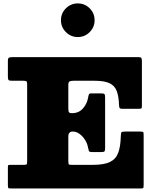

<svg xmlns="http://www.w3.org/2000/svg" viewBox="-20 -1076 880 1096"><path d="M424 -864.5Q464 -864.5 492 -892.8Q520 -921 520 -960.5Q520 -1000.5 492 -1028.5Q464 -1056.5 424 -1056.5Q384.5 -1056.5 356.2 -1028.5Q328 -1000.5 328 -960.5Q328 -921 356.2 -892.8Q384.5 -864.5 424 -864.5ZM113 -615Q126.5 -615 130.8 -612Q135 -609 135 -596V-156Q135 -140 132 -137.5Q129 -135 113 -135H43Q30.5 -135 27.8 -133.5Q25 -132 25 -119V-18Q25 -2 30 -1Q35 0 50 0H778Q794 0 797 -2.2Q800 -4.5 800 -20V-300Q800 -316.5 798.5 -320.8Q797 -325 780 -325H695Q674.5 -325 672.5 -320Q670.5 -315 669.5 -296Q668 -238.5 654.5 -203Q641 -167.5 607.2 -151.2Q573.5 -135 510 -135H397Q380 -135 375 -136.2Q370 -137.5 370 -155V-296Q370 -311.5 376.5 -318.2Q383 -325 393 -325H396Q415.5 -325 433.8 -311.8Q452 -298.5 465.2 -277.8Q478.5 -257 482.5 -234Q485 -221.5 487.2 -214.8Q489.5 -208 505 -208H559Q573 -208 576.5 -212Q580 -216 580 -229V-519Q580 -535 576 -539Q572 -543 556 -543H500.5Q490 -543 487.5 -536.8Q485 -530.5 483 -519Q477 -484 453.5 -457Q430 -430 391.5 -430H389Q377 -430 373.5 -435.5Q370 -441 370 -459V-591.5Q370 -607.5 377.2 -611.2Q384.5 -615 399 -615H520Q575 -615 604.8 -601.2Q634.5 -587.5 646.2 -556.8Q658 -526 659.5 -475Q660 -465.5 662.5 -460.2Q665 -455 676 -455H771Q785.5 -455 787.8 -457.5Q790 -460 790 -474V-726Q790 -740 786.8 -745Q783.5 -750 769 -750H53Q37.5 -750 31.2 -747Q25 -744 25 -727V-639Q25 -624 28.8 -619.5Q32.5 -615 48 -615Z"/></svg>

Font: Besley Black
Style: Regular
Weight: 900
Designer: Owen Earl
Foundry: indestructible type*
Version: Version 2.001